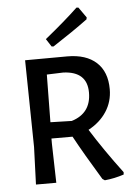

<svg xmlns="http://www.w3.org/2000/svg" viewBox="-60 -934 689 988"><g transform="rotate(-5 285.0 -440.0)"><path d="M238 -700 228 -701 202 -741Q307 -826 373 -889L383 -888L421 -834L419 -824Q340 -766 238 -700ZM380 -257Q448 -148 541 -24L540 -12Q492 4 441 9L429 1Q346 -135 295 -229H186V-202L191 0H86L93 -193L86 -642L304 -643Q401 -643 454 -594.5Q507 -546 507 -456Q507 -392 473.5 -340.5Q440 -289 380 -257ZM191 -559 188 -313 298 -310Q399 -341 399 -448Q399 -557 276 -562Z"/></g></svg>

Font: Alegreya Sans SC Medium
Style: Regular
Weight: 500
Designer: Juan Pablo del Peral
Foundry: Huerta Tipografica
Version: Version 2.001;PS 002.001;hotconv 1.0.88;makeotf.lib2.5.64775